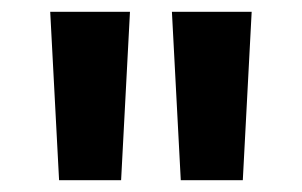

<svg xmlns="http://www.w3.org/2000/svg" viewBox="-20 -719 511 325"><path d="M80 -414 65 -699H200L185 -414ZM286 -414 271 -699H406L391 -414Z"/></svg>

Font: Cantarell
Style: Bold
Weight: 700
Designer: Dave Crossland, Nikolaus Waxweiler, Florian Fecher, Jacques Le Bailly, Eben Sorkin, Alexei Vanyashin, Alexios Zavras, Em
Version: Version 0.303